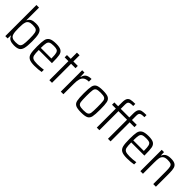

<svg xmlns="http://www.w3.org/2000/svg" viewBox="256 -1988 3241 3241"><g transform="rotate(45 1876.0 -367.5)"><path d="M142 -74H137L134 0H79V-743H141V-444H146Q163 -484 199 -501Q235 -518 294 -518Q364 -518 399.5 -495.5Q435 -473 449 -418Q463 -363 463 -255Q463 -147 449 -91.5Q435 -36 399 -14Q363 8 292 8Q236 8 197.5 -9Q159 -26 142 -74ZM400 -255Q400 -351 391 -392Q382 -433 356 -447Q330 -461 270 -461Q223 -461 195 -446Q167 -431 156 -399Q147 -373 144 -339.5Q141 -306 141 -255Q141 -205 144 -172Q147 -139 155 -113Q166 -79 194 -64Q222 -49 270 -49Q330 -49 356 -62.5Q382 -76 391 -117.5Q400 -159 400 -255Z M958 -234H644Q644 -150 653 -113Q662 -76 692.5 -61.5Q723 -47 793 -47Q867 -47 941 -59V-6Q914 0 869 4Q824 8 782 8Q692 8 650 -15Q608 -38 594.5 -91Q581 -144 581 -254Q581 -364 592 -416Q603 -468 645 -493Q687 -518 779 -518Q863 -518 900.5 -494Q938 -470 948 -418.5Q958 -367 958 -255ZM644 -283H896V-296Q896 -372 886 -406.5Q876 -441 852 -452Q828 -463 777 -463Q715 -463 688 -450Q661 -437 652.5 -401Q644 -365 644 -283Z M1131 0V-455H1041V-510H1131V-658H1194V-510H1300V-455H1194V0Z M1404 -510H1458L1462 -411H1467Q1482 -472 1520.5 -495Q1559 -518 1620 -518V-454Q1559 -454 1525.5 -431Q1492 -408 1479 -363.5Q1466 -319 1466 -245V0H1404Z M1698 -255Q1698 -373 1709.5 -424.5Q1721 -476 1761 -497Q1801 -518 1894 -518Q1987 -518 2026.5 -497Q2066 -476 2077.5 -424.5Q2089 -373 2089 -255Q2089 -137 2077.5 -85.5Q2066 -34 2026.5 -13Q1987 8 1894 8Q1801 8 1761 -13Q1721 -34 1709.5 -85.5Q1698 -137 1698 -255ZM2026 -255Q2026 -357 2020 -395.5Q2014 -434 1987.5 -448.5Q1961 -463 1894 -463Q1827 -463 1800.5 -448.5Q1774 -434 1767.5 -395Q1761 -356 1761 -255Q1761 -154 1767.5 -115Q1774 -76 1800.5 -61.5Q1827 -47 1894 -47Q1961 -47 1987.5 -61.5Q2014 -76 2020 -114.5Q2026 -153 2026 -255Z M2263 -455H2172V-510H2263V-603Q2263 -666 2280.5 -696Q2298 -726 2333.5 -734.5Q2369 -743 2440 -743V-693Q2392 -693 2368 -687Q2344 -681 2334.5 -664.5Q2325 -648 2325 -614V-510H2440V-455H2325V0H2263ZM2530 -455H2439V-510H2530V-603Q2530 -666 2547.5 -696Q2565 -726 2600.5 -734.5Q2636 -743 2707 -743V-693Q2659 -693 2635 -687Q2611 -681 2601.5 -664.5Q2592 -648 2592 -614V-510H2707V-455H2592V0H2530Z M3165 -234H2851Q2851 -150 2860 -113Q2869 -76 2899.5 -61.5Q2930 -47 3000 -47Q3074 -47 3148 -59V-6Q3121 0 3076 4Q3031 8 2989 8Q2899 8 2857 -15Q2815 -38 2801.5 -91Q2788 -144 2788 -254Q2788 -364 2799 -416Q2810 -468 2852 -493Q2894 -518 2986 -518Q3070 -518 3107.5 -494Q3145 -470 3155 -418.5Q3165 -367 3165 -255ZM2851 -283H3103V-296Q3103 -372 3093 -406.5Q3083 -441 3059 -452Q3035 -463 2984 -463Q2922 -463 2895 -450Q2868 -437 2859.5 -401Q2851 -365 2851 -283Z M3303 -510H3358L3361 -435H3366Q3380 -474 3415 -496Q3450 -518 3518 -518Q3584 -518 3617.5 -498Q3651 -478 3662.5 -437Q3674 -396 3674 -321V0H3611V-301Q3611 -375 3602.5 -407.5Q3594 -440 3571 -450.5Q3548 -461 3494 -461Q3435 -461 3407 -437.5Q3379 -414 3372 -375Q3365 -336 3365 -264V0H3303Z"/></g></svg>

Font: Saira Semi Condensed Light
Style: Regular
Weight: 300
Width: 4
Designer: Hector Gatti with collaboration of the Omnibus-Type team
Foundry: Omnibus-Type
Version: Version 1.001; ttfautohint (v1.8)